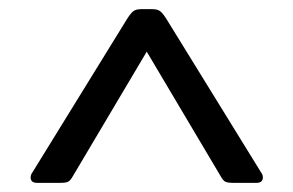

<svg xmlns="http://www.w3.org/2000/svg" viewBox="-20 -739 642 420"><path d="M47 -351Q47 -357 51 -362L257 -696Q265 -709 271 -714Q277 -719 289 -719H313Q325 -719 331 -714Q337 -709 345 -696L551 -362Q555 -357 555 -351Q555 -339 541 -339H490Q478 -339 473 -341.5Q468 -344 463 -353L301 -626L139 -353Q134 -344 129 -341.5Q124 -339 112 -339H61Q47 -339 47 -351Z"/></svg>

Font: Mitr Light
Style: Regular
Weight: 300
Designer: Thanarat Vachiruckul
Foundry: Cadson Demak
Version: Version 1.003